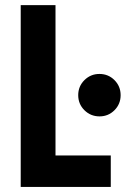

<svg xmlns="http://www.w3.org/2000/svg" viewBox="-20 -740 533 760"><path d="M62 0V-719.7H199.7V-124.5H418.5V0ZM374 -279.3Q338.9 -279.3 314.2 -303.7Q289.6 -328.1 289.6 -363.3Q289.6 -398.4 314.2 -422.9Q338.9 -447.3 373.5 -447.3Q408.7 -447.3 433.1 -422.9Q457.5 -398.4 457.5 -363.3Q457.5 -328.1 433.1 -303.7Q408.7 -279.3 374 -279.3Z"/></svg>

Font: Reddit Sans Condensed
Style: Bold
Weight: 700
Designer: Stephen Hutchings
Foundry: Reddit
Version: Version 1.014